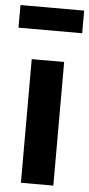

<svg xmlns="http://www.w3.org/2000/svg" viewBox="-63 -788 381 820"><g transform="rotate(5 127.5 -378.0)"><path d="M198 0H59V-530H198ZM-9 -659V-756H264V-659Z"/></g></svg>

Font: Fira Sans Condensed SemiBold
Style: Regular
Weight: 600
Width: 3
Designer: bBox Type GmbH & Carrois Corporate GbR & Edenspiekermann AG
Foundry: bBox Type GmbH & Carrois Corporate GbR & Edenspiekermann AG
Version: Version 4.301